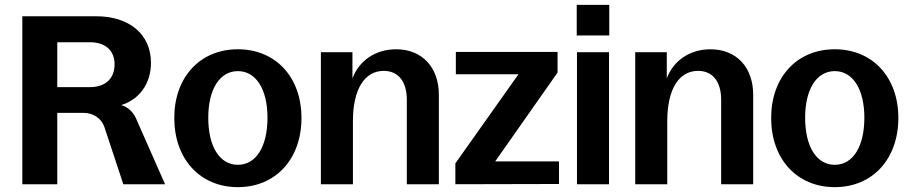

<svg xmlns="http://www.w3.org/2000/svg" viewBox="-20 -759 3747 791"><path d="M72 0H216V-294H324C365 -294 398 -271 410 -236L488 0H660L540 -272C528 -299 504 -320 479 -326C555 -349 602 -416 602 -500C602 -617 514 -692 376 -692H72ZM216 -400V-585H351C414 -585 452 -551 452 -494C452 -435 414 -400 350 -400Z M960 12C1116 12 1222 -104 1222 -273C1222 -441 1116 -556 960 -556C804 -556 698 -441 698 -273C698 -104 804 12 960 12ZM960 -80C885 -80 838 -155 838 -274C838 -391 885 -466 960 -466C1035 -466 1082 -391 1082 -274C1082 -155 1035 -80 960 -80Z M1302 0H1434V-260C1434 -390 1481 -467 1561 -467C1621 -467 1656 -423 1656 -348V0H1788V-368C1788 -483 1718 -556 1612 -556C1527 -556 1459 -509 1432 -436V-544H1302Z M1856 0 2283 -1V-94H2020L2277 -460V-545H1858V-453H2116L1856 -86Z M2357 0H2489V-544H2357ZM2356 -613H2490V-739H2356Z M2597 0H2729V-260C2729 -390 2776 -467 2856 -467C2916 -467 2951 -423 2951 -348V0H3083V-368C3083 -483 3013 -556 2907 -556C2822 -556 2754 -509 2727 -436V-544H2597Z M3419 12C3575 12 3681 -104 3681 -273C3681 -441 3575 -556 3419 -556C3263 -556 3157 -441 3157 -273C3157 -104 3263 12 3419 12ZM3419 -80C3344 -80 3297 -155 3297 -274C3297 -391 3344 -466 3419 -466C3494 -466 3541 -391 3541 -274C3541 -155 3494 -80 3419 -80Z"/></svg>

Font: Ronzino
Style: Bold
Weight: 700
Designer: Nunzio Mazzaferro
Foundry: Collletttivo
Version: Version 1.000;Glyphs 3.3 (3337)